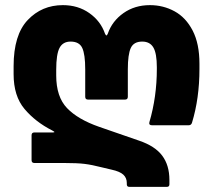

<svg xmlns="http://www.w3.org/2000/svg" viewBox="-20 -508 830 748"><path d="M366 -14 522 40Q584 61 612 98.5Q640 136 640 193V210Q640 220 630 220H484Q474 220 474 210V205Q474 185 460.5 172.5Q447 160 415 153L377 144Q338 134 309.5 130.5Q281 127 230 127H114Q103 127 103 116V19Q103 8 114 8H186Q192 8 192 6Q192 5 183 0Q118 -33 75.5 -83.5Q33 -134 33 -219V-250Q33 -372 88 -430Q143 -488 225 -488Q284 -488 328 -457Q372 -426 389 -377Q392 -370 395 -370Q397 -370 400 -377Q417 -426 461 -457Q505 -488 564 -488Q616 -488 660 -464Q704 -440 730.5 -389Q757 -338 757 -260V-239Q757 -125 728 -30Q725 -20 715 -20H572Q559 -20 562 -32Q591 -131 591 -239V-246Q591 -300 577.5 -323Q564 -346 534 -346Q501 -346 489.5 -321Q478 -296 478 -238V-131Q478 -120 467 -120H323Q312 -120 312 -131V-238Q312 -296 300.5 -321Q289 -346 255 -346Q225 -346 212 -321.5Q199 -297 199 -236V-214Q199 -131 241 -87Q283 -43 366 -14Z"/></svg>

Font: Barlow GEO ExtraBold
Style: Regular
Weight: 800
Designer: Jeremy Tribby
Foundry: Tribby Type
Version: Version 1.408